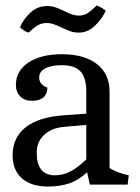

<svg xmlns="http://www.w3.org/2000/svg" viewBox="-20 -674 510 701"><path d="M26 -107Q26 -172 74 -209.5Q122 -247 213 -253L295 -259V-340Q295 -390 274 -413Q253 -436 206 -436Q166 -436 144.5 -424Q123 -412 123 -391Q123 -365 153 -354Q153 -331 138.5 -318.5Q124 -306 96 -306Q70 -306 54 -322Q38 -338 38 -364Q38 -415 83.5 -445.5Q129 -476 206 -476Q288 -476 334 -440Q380 -404 380 -340V-61Q389 -54 409 -46Q429 -38 450 -34L446 0H308L298 -45Q267 -16 233 -4.5Q199 7 156 7Q94 7 60 -23Q26 -53 26 -107ZM295 -92V-218L215 -211Q168 -207 141 -181.5Q114 -156 114 -116Q114 -34 181 -34Q209 -34 236 -47.5Q263 -61 295 -92ZM53 -574Q64 -602 90 -627Q116 -652 153 -652Q168 -652 181.5 -647.5Q195 -643 214 -634Q246 -617 267 -617Q286 -617 300.5 -626.5Q315 -636 333 -654Q350 -648 366 -635Q354 -607 327.5 -581Q301 -555 268 -555Q251 -555 238 -559.5Q225 -564 204 -574Q184 -583 173.5 -586.5Q163 -590 150 -590Q132 -590 117 -581Q102 -572 85 -555Q69 -559 53 -574Z"/></svg>

Font: Caladea
Style: Regular
Weight: 400
Designer: Carolina Giovagnoli and Andres Torresi
Foundry: Carolina Giovagnoli & Andres Torresi
Version: Version 1.001